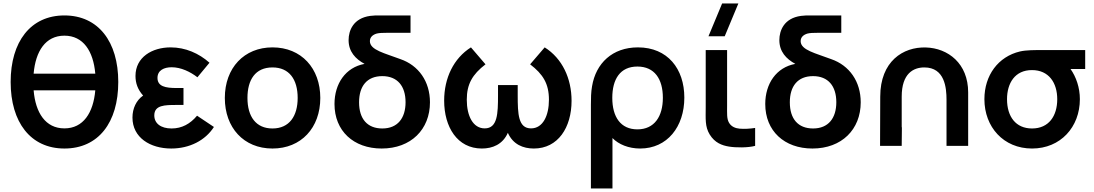

<svg xmlns="http://www.w3.org/2000/svg" viewBox="-20 -822 6164 1082"><path d="M343 15C534.5 15 646.5 -131.5 646.5 -360C646.5 -586.5 534.5 -735 343 -735C152 -735 40 -586.5 40 -360C40 -133.5 152 15 343 15ZM169.5 -313H517C506 -186.5 449.5 -98.5 343 -98.5C236.5 -98.5 180 -186.5 169.5 -313ZM169.5 -407C180.5 -533.5 236.5 -621 343 -621C449.5 -621 506 -533.5 517 -407Z M945 15C1048 15 1137 -30.5 1185.5 -106.5L1090.5 -170C1052 -124 1005 -98 947 -98C886.5 -98 849.5 -126.5 849.5 -171.5C849.5 -230 909 -230.5 974 -230.5H1014V-326H974.5C913.5 -326 867.5 -334.5 867.5 -383C867.5 -426 904.5 -443 947.5 -443C999.5 -443 1052.5 -417.5 1092.5 -386.5L1160.5 -468.5C1101 -521.5 1025 -555 941.5 -555C837.5 -555 743.5 -500 743.5 -394C743.5 -353 756.5 -317 786.5 -283.5C748 -256.5 726.5 -211 726.5 -159.5C726.5 -46.5 826.5 15 945 15Z M1515.5 15C1677 15 1785 -101.5 1785 -270C1785 -437 1678.5 -555 1515.5 -555C1356 -555 1247 -439.5 1247 -270C1247 -103 1353 15 1515.5 15ZM1374.5 -270C1374.5 -372 1418.5 -442 1515.5 -442C1610 -442 1657.5 -374.5 1657.5 -270C1657.5 -168.5 1611 -98 1515.5 -98C1422.5 -98 1374.5 -165 1374.5 -270Z M2131 15C2296 15 2403 -92.5 2403 -245.5C2403 -362.5 2339.5 -453.5 2236 -489C2149.5 -522 2064.5 -539.5 2064.5 -590C2064.5 -613 2081 -626.5 2103.5 -633C2118.5 -636.5 2135.5 -637 2157.5 -637H2293.5V-735H2130C2098.5 -735 2084 -735 2066.5 -732.5C1971 -719.5 1944.5 -650 1944.5 -596C1944.5 -531 1983 -490 2034.5 -462C1927 -442.5 1865 -350 1865 -236C1865 -84.5 1972 15 2131 15ZM2003.5 -245.5C2003.5 -336 2047.5 -393 2134.5 -393C2219.5 -393 2265.5 -337 2265.5 -246C2265.5 -156.5 2221 -98 2134.5 -98C2050 -98 2003.5 -152 2003.5 -245.5Z M2695.5 15C2755.5 15 2813 -8 2842 -73.5C2871 -8 2928 15 2988.5 15C3125 15 3201 -104 3201 -254C3201 -379.5 3149 -492.5 3049.5 -555L2967.5 -459.5C3040 -404 3073.5 -350.5 3073.5 -260C3073.5 -171 3040 -98.5 2972.5 -98.5C2900.5 -98.5 2897.5 -179.5 2897.5 -285V-342.5H2786.5V-285C2786.5 -181.5 2784 -98.5 2711.5 -98.5C2646 -98.5 2610.5 -168 2610.5 -260C2610.5 -348 2642 -402.5 2716 -459.5L2634 -555C2536.5 -493.5 2483 -382.5 2483 -255C2483 -107 2556.5 15 2695.5 15Z M3310 -232V240H3431.5V-44C3466.5 -8 3523 15 3587.5 15C3740 15 3836.5 -107.5 3836.5 -272C3836.5 -434 3742.5 -555 3575 -555C3431 -555 3338 -465.5 3316.5 -336C3310.5 -303 3310 -268 3310 -232ZM3430.5 -270.5C3430.5 -375.5 3474.5 -447 3572 -447C3668 -447 3715.5 -377.5 3715.5 -271C3715.5 -166 3668 -93 3572 -93C3477.5 -93 3430.5 -163 3430.5 -270.5Z M4088 4C4126.5 10.5 4195.5 11 4235.5 0V-101C4207 -96.5 4174 -94.5 4147.5 -97C4124.5 -99 4101.5 -108 4088.5 -130C4075 -152.5 4077.5 -183 4077.5 -227.5V-540H3957V-220.5C3957 -152 3952 -109 3979.5 -64C4008.5 -17 4048.5 -2.5 4088 4ZM3972.5 -617.5H4064L4141 -802.5H4049.5Z M4558.5 15C4723.5 15 4830.5 -92.5 4830.5 -245.5C4830.5 -362.5 4767 -453.5 4663.5 -489C4577 -522 4492 -539.5 4492 -590C4492 -613 4508.5 -626.5 4531 -633C4546 -636.5 4563 -637 4585 -637H4721V-735H4557.5C4526 -735 4511.5 -735 4494 -732.5C4398.5 -719.5 4372 -650 4372 -596C4372 -531 4410.5 -490 4462 -462C4354.5 -442.5 4292.5 -350 4292.5 -236C4292.5 -84.5 4399.5 15 4558.5 15ZM4431 -245.5C4431 -336 4475 -393 4562 -393C4647 -393 4693 -337 4693 -246C4693 -156.5 4648.5 -98 4562 -98C4477.5 -98 4431 -152 4431 -245.5Z M5314 -260V0H5436V-301.5C5436 -464 5323 -551 5197.5 -554.5C5069.5 -558.5 4940.5 -476.5 4940.5 -277.5L4939.5 0H5061.5L5062.5 -102L5061.5 -108V-277.5C5061.5 -408.5 5128 -442 5189 -442C5304.5 -442 5314 -326.5 5314 -260Z M5796 15C5956.5 15 6065.5 -106 6065.5 -263C6065.5 -328.5 6044.5 -388.5 6013 -433H6095.5V-540H5869.5C5809 -540 5762.5 -540 5728 -532C5605.5 -503 5527.5 -398 5527.5 -263C5527.5 -106.5 5635 15 5796 15ZM5655 -263C5655 -353 5699.5 -427.5 5796 -427C5890 -427 5938 -356 5938 -263C5938 -168.5 5890.5 -98 5796 -98C5704 -98 5655 -165 5655 -263Z"/></svg>

Font: Eudonet
Style: Bold
Weight: 700
Designer: Mikhail Sharanda
Foundry: Mikhail Sharanda
Version: Version 4.503;Glyphs 3.1.2 (3151)